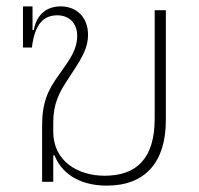

<svg xmlns="http://www.w3.org/2000/svg" viewBox="-20 -570 624 602"><path d="M315 12C434 12 500 -60 500 -193V-538H465V-198C465 -74 409 -19 308 -19C225 -19 147 -64 147 -157V-186C147 -245 165 -280 196 -326C232 -381 256 -415 256 -461C256 -514 222 -550 170 -550C128 -550 95 -526 86 -476H82V-550H52V-421H80C89 -494 116 -522 160 -522C196 -522 222 -498 222 -458C222 -414 199 -384 166 -337C130 -288 112 -249 112 -175V0H147V-83H151C170 -34 220 12 315 12Z"/></svg>

Font: IBM Plex Thai ExtraLight
Style: Regular
Weight: 200
Designer: Mike Abbink, Paul van der Laan, Pieter van Rosmalen, Ben Mitchell, Mark Frömberg
Foundry: Bold Monday
Version: Version 1.0